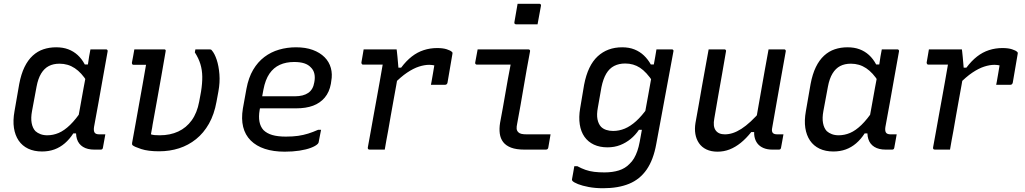

<svg xmlns="http://www.w3.org/2000/svg" viewBox="-20 -794 5440 1019"><path d="M278 -543Q314 -543 342 -532.5Q370 -522 392 -502Q414 -482 430 -452H457L442 -361Q413 -408 377 -432Q341 -456 296 -456Q263 -456 239 -443.5Q215 -431 198.5 -404Q182 -377 174 -334L150 -205Q143 -168 148 -141Q153 -114 168 -98Q179 -88 195 -82Q211 -76 231 -76Q262 -76 291.5 -88.5Q321 -101 352 -131Q383 -161 417 -212L394 -86H369Q349 -55 324 -33.5Q299 -12 269 -1Q239 10 203 10Q161 10 129.5 -5Q98 -20 79 -48Q60 -76 54 -115Q48 -154 57 -204L82 -348Q92 -401 110 -438Q128 -475 153.5 -498.5Q179 -522 210.5 -532.5Q242 -543 278 -543ZM460 -532Q481 -532 501 -532Q521 -532 542 -532Q546 -532 548 -530.5Q550 -529 551 -526.5Q552 -524 551 -520Q539 -454 527 -386Q515 -318 503 -251Q491 -184 479 -120Q476 -100 482 -90.5Q488 -81 507 -81Q512 -81 516.5 -81Q521 -81 524 -81H539Q536 -63 532.5 -44.5Q529 -26 526 -9Q525 -4 522 -2Q519 0 515 0Q509 0 499 0Q489 0 480 0Q444 0 420.5 -14.5Q397 -29 388.5 -56Q380 -83 386 -120Q396 -172 405 -223.5Q414 -275 423.5 -326.5Q433 -378 443 -430Q446 -445 448 -461Q450 -477 453 -494.5Q456 -512 460 -532Z M693 -532Q732 -532 772 -532Q812 -532 851 -532Q855 -532 857 -530.5Q859 -529 859.5 -527Q860 -525 859 -521Q848 -456 836.5 -391.5Q825 -327 813.5 -262.5Q802 -198 790 -133Q789 -124 787.5 -116.5Q786 -109 784.5 -100.5Q783 -92 781 -81Q790 -78 801 -77Q812 -76 828 -76Q883 -76 926 -96Q969 -116 997.5 -155.5Q1026 -195 1037 -254L1047 -308Q1054 -352 1053.5 -387.5Q1053 -423 1043.5 -454Q1034 -485 1014 -516L1017 -532Q1036 -532 1054.5 -532Q1073 -532 1091 -532Q1096 -532 1099 -531Q1102 -530 1104 -527Q1119 -510 1130 -477Q1141 -444 1144.5 -400Q1148 -356 1139 -308L1129 -254Q1117 -187 1089 -137.5Q1061 -88 1020.5 -55.5Q980 -23 930.5 -7Q881 9 824 9Q766 9 729.5 -3Q693 -15 684 -23Q681 -26 681 -28.5Q681 -31 681 -35Q691 -88 700 -140Q709 -192 718.5 -243.5Q728 -295 737 -346.5Q746 -398 755 -450H740Q727 -450 714.5 -450Q702 -450 689 -450Q684 -450 682 -453Q680 -456 680 -461Q683 -476 686.5 -495Q690 -514 693 -532Z M1551 -543Q1602 -543 1640 -529Q1678 -515 1702.5 -490.5Q1727 -466 1736 -433Q1745 -400 1738 -363L1736 -349Q1728 -305 1703.5 -276Q1679 -247 1641.5 -233Q1604 -219 1552 -219Q1528 -219 1495 -219Q1462 -219 1423.5 -219Q1385 -219 1345 -219L1308 -213L1317 -283Q1361 -283 1400.5 -283Q1440 -283 1476 -283Q1512 -283 1545 -283Q1590 -283 1616 -301Q1642 -319 1648 -357Q1653 -382 1648.5 -402.5Q1644 -423 1629 -437Q1616 -451 1594.5 -458Q1573 -465 1541 -465Q1498 -465 1465 -450Q1432 -435 1410 -403Q1388 -371 1378 -318L1358 -210Q1352 -175 1357 -148.5Q1362 -122 1378 -104Q1396 -86 1425 -77.5Q1454 -69 1497 -69Q1534 -69 1562 -73Q1590 -77 1615.5 -85Q1641 -93 1668 -105H1684Q1681 -89 1677.5 -72Q1674 -55 1671 -38Q1670 -36 1669 -34Q1668 -32 1666 -30Q1655 -19 1630 -9.5Q1605 0 1569.5 5.5Q1534 11 1491 11Q1431 11 1385.5 -4Q1340 -19 1310.5 -48.5Q1281 -78 1270.5 -120.5Q1260 -163 1269 -218L1288 -323Q1299 -382 1323.5 -423.5Q1348 -465 1383 -491.5Q1418 -518 1461 -530.5Q1504 -543 1551 -543Z M1910 -532Q1922 -532 1939.5 -532Q1957 -532 1977 -532Q1997 -532 2017 -532Q2037 -532 2055 -532Q2073 -532 2085 -532Q2085 -532 2086.5 -520.5Q2088 -509 2089.5 -492Q2091 -475 2092.5 -458Q2094 -441 2095 -429Q2096 -417 2096 -417Q2090 -381 2083 -341.5Q2076 -302 2068.5 -261.5Q2061 -221 2054 -180.5Q2047 -140 2040 -100Q2035 -74 2030.5 -49Q2026 -24 2022 0Q2002 0 1982 0Q1962 0 1941 0Q1938 0 1935.5 -1.5Q1933 -3 1932.5 -5Q1932 -7 1932 -11Q1940 -52 1947.5 -96Q1955 -140 1963.5 -185.5Q1972 -231 1980 -276Q1988 -321 1996 -365Q2004 -409 2011 -451H1994Q1980 -451 1965.5 -451Q1951 -451 1936.5 -451Q1922 -451 1907 -451Q1904 -451 1902 -452.5Q1900 -454 1899 -456.5Q1898 -459 1898 -462Q1901 -479 1904 -496.5Q1907 -514 1910 -532ZM2300 -539Q2331 -539 2351 -532.5Q2371 -526 2378 -519Q2380 -518 2380.5 -516.5Q2381 -515 2381.5 -513.5Q2382 -512 2381.5 -510.5Q2381 -509 2381 -507L2355 -355Q2354 -352 2353 -350Q2352 -348 2350 -346.5Q2348 -345 2346 -344.5Q2344 -344 2341 -344Q2323 -344 2304.5 -344Q2286 -344 2267 -344L2270 -359Q2274 -381 2277.5 -402Q2281 -423 2285 -447Q2279 -448 2273 -449Q2267 -450 2258 -450Q2233 -450 2203.5 -440.5Q2174 -431 2140.5 -408.5Q2107 -386 2068 -346L2074 -435H2109Q2136 -471 2165.5 -494Q2195 -517 2229 -528Q2263 -539 2300 -539Z M2515 -532Q2560 -532 2604.5 -532Q2649 -532 2694 -532Q2739 -532 2784 -532Q2787 -532 2789 -531Q2791 -530 2792.5 -527.5Q2794 -525 2793 -521Q2784 -473 2775.5 -426Q2767 -379 2759 -331Q2751 -283 2742.5 -235Q2734 -187 2725 -139Q2721 -121 2722 -110.5Q2723 -100 2731 -92Q2737 -86 2747.5 -83.5Q2758 -81 2776 -81Q2802 -81 2831.5 -81Q2861 -81 2886 -81H2902Q2899 -63 2896 -46Q2893 -29 2890 -11Q2889 -5 2885.5 -2.5Q2882 0 2877 0Q2871 0 2852 0Q2833 0 2808.5 0Q2784 0 2763 0Q2720 0 2692.5 -10.5Q2665 -21 2650.5 -40Q2636 -59 2632.5 -85Q2629 -111 2634 -142Q2642 -182 2648.5 -220.5Q2655 -259 2662 -297.5Q2669 -336 2675.5 -374.5Q2682 -413 2690 -451H2672Q2645 -451 2618.5 -451Q2592 -451 2565 -451Q2538 -451 2511 -451Q2507 -451 2504 -454Q2501 -457 2502 -462Q2505 -479 2508.5 -497Q2512 -515 2515 -532ZM2727 -774Q2741 -774 2755.5 -774Q2770 -774 2784.5 -774Q2799 -774 2813.5 -774Q2828 -774 2842 -774Q2847 -774 2849.5 -771Q2852 -768 2851 -763L2833 -665Q2819 -665 2805 -665Q2791 -665 2776 -665Q2761 -665 2747 -665Q2733 -665 2719 -665Q2714 -665 2711.5 -668Q2709 -671 2710 -676Z M3282 -543Q3319 -543 3347.5 -531.5Q3376 -520 3397.5 -499.5Q3419 -479 3434 -452H3464L3446 -359Q3411 -412 3376.5 -434.5Q3342 -457 3298 -457Q3265 -457 3239.5 -444Q3214 -431 3197.5 -403Q3181 -375 3172 -331L3153 -223Q3146 -186 3151 -161Q3156 -136 3170 -121Q3181 -110 3197.5 -104.5Q3214 -99 3234 -99Q3266 -99 3296 -111.5Q3326 -124 3356 -151Q3386 -178 3418 -223L3398 -105H3371Q3352 -77 3327 -56.5Q3302 -36 3271.5 -24Q3241 -12 3204 -12Q3163 -12 3132 -26.5Q3101 -41 3082 -68Q3063 -95 3057 -133.5Q3051 -172 3059 -219L3080 -344Q3090 -396 3108 -433.5Q3126 -471 3152 -495Q3178 -519 3210.5 -531Q3243 -543 3282 -543ZM3464 -532Q3485 -532 3505 -532Q3525 -532 3545 -532Q3549 -532 3551 -530.5Q3553 -529 3554 -527Q3555 -525 3554 -521Q3542 -454 3530.5 -394Q3519 -334 3508.5 -275.5Q3498 -217 3486.5 -156.5Q3475 -96 3463 -30Q3448 54 3412 106Q3376 158 3318.5 181.5Q3261 205 3181 205Q3139 205 3104.5 198.5Q3070 192 3047.5 183Q3025 174 3018 166Q3017 164 3016 162Q3015 160 3016 156Q3019 139 3022 123Q3025 107 3028 88H3044Q3066 100 3087.5 107.5Q3109 115 3133.5 118Q3158 121 3188 121Q3231 121 3264.5 110.5Q3298 100 3321 76Q3335 63 3345 46Q3355 29 3362.5 7.5Q3370 -14 3375 -41Q3388 -111 3398.5 -170Q3409 -229 3420 -287.5Q3431 -346 3443 -416Q3447 -435 3450.5 -454.5Q3454 -474 3457.5 -493Q3461 -512 3464 -532Z M3741 -532Q3762 -532 3782.5 -532Q3803 -532 3825 -532Q3828 -532 3830 -530.5Q3832 -529 3833 -526.5Q3834 -524 3833 -521Q3823 -462 3812.5 -402.5Q3802 -343 3791.5 -284Q3781 -225 3771 -165Q3763 -124 3778 -102.5Q3793 -81 3827 -81Q3848 -81 3869.5 -88Q3891 -95 3914.5 -110Q3938 -125 3964.5 -149.5Q3991 -174 4021 -209L3999 -93H3967Q3940 -59 3911.5 -36Q3883 -13 3852.5 -1Q3822 11 3788 11Q3754 11 3729 -1Q3704 -13 3689.5 -34.5Q3675 -56 3670.5 -83Q3666 -110 3671 -141Q3680 -190 3688.5 -238.5Q3697 -287 3705.5 -336Q3714 -385 3723 -433Q3728 -458 3732 -482.5Q3736 -507 3741 -532ZM4059 -532Q4073 -532 4086.5 -532Q4100 -532 4114 -532Q4128 -532 4141 -532Q4145 -532 4147 -530.5Q4149 -529 4150 -526.5Q4151 -524 4150 -520Q4138 -454 4126 -386Q4114 -318 4102 -251Q4090 -184 4079 -120Q4076 -107 4077 -99.5Q4078 -92 4082 -88Q4086 -84 4092 -82.5Q4098 -81 4107 -81Q4110 -81 4112.5 -81Q4115 -81 4118 -81Q4121 -81 4123 -81H4138Q4135 -63 4131.5 -44.5Q4128 -26 4125 -9Q4124 -4 4121 -2Q4118 0 4114 0Q4111 0 4105 0Q4099 0 4092 0Q4085 0 4079 0Q4052 0 4032 -8.5Q4012 -17 4000 -32.5Q3988 -48 3984 -70Q3980 -92 3986 -120Q3995 -171 4003.5 -220.5Q4012 -270 4021 -320Q4030 -370 4039 -422Q4048 -474 4059 -532Z M4478 -543Q4514 -543 4542 -532.5Q4570 -522 4592 -502Q4614 -482 4630 -452H4657L4642 -361Q4613 -408 4577 -432Q4541 -456 4496 -456Q4463 -456 4439 -443.5Q4415 -431 4398.5 -404Q4382 -377 4374 -334L4350 -205Q4343 -168 4348 -141Q4353 -114 4368 -98Q4379 -88 4395 -82Q4411 -76 4431 -76Q4462 -76 4491.5 -88.5Q4521 -101 4552 -131Q4583 -161 4617 -212L4594 -86H4569Q4549 -55 4524 -33.5Q4499 -12 4469 -1Q4439 10 4403 10Q4361 10 4329.5 -5Q4298 -20 4279 -48Q4260 -76 4254 -115Q4248 -154 4257 -204L4282 -348Q4292 -401 4310 -438Q4328 -475 4353.5 -498.5Q4379 -522 4410.5 -532.5Q4442 -543 4478 -543ZM4660 -532Q4681 -532 4701 -532Q4721 -532 4742 -532Q4746 -532 4748 -530.5Q4750 -529 4751 -526.5Q4752 -524 4751 -520Q4739 -454 4727 -386Q4715 -318 4703 -251Q4691 -184 4679 -120Q4676 -100 4682 -90.5Q4688 -81 4707 -81Q4712 -81 4716.5 -81Q4721 -81 4724 -81H4739Q4736 -63 4732.5 -44.5Q4729 -26 4726 -9Q4725 -4 4722 -2Q4719 0 4715 0Q4709 0 4699 0Q4689 0 4680 0Q4644 0 4620.5 -14.5Q4597 -29 4588.5 -56Q4580 -83 4586 -120Q4596 -172 4605 -223.5Q4614 -275 4623.5 -326.5Q4633 -378 4643 -430Q4646 -445 4648 -461Q4650 -477 4653 -494.5Q4656 -512 4660 -532Z M4910 -532Q4922 -532 4939.5 -532Q4957 -532 4977 -532Q4997 -532 5017 -532Q5037 -532 5055 -532Q5073 -532 5085 -532Q5085 -532 5086.5 -520.5Q5088 -509 5089.5 -492Q5091 -475 5092.5 -458Q5094 -441 5095 -429Q5096 -417 5096 -417Q5090 -381 5083 -341.5Q5076 -302 5068.5 -261.5Q5061 -221 5054 -180.5Q5047 -140 5040 -100Q5035 -74 5030.5 -49Q5026 -24 5022 0Q5002 0 4982 0Q4962 0 4941 0Q4938 0 4935.5 -1.5Q4933 -3 4932.5 -5Q4932 -7 4932 -11Q4940 -52 4947.5 -96Q4955 -140 4963.5 -185.5Q4972 -231 4980 -276Q4988 -321 4996 -365Q5004 -409 5011 -451H4994Q4980 -451 4965.5 -451Q4951 -451 4936.5 -451Q4922 -451 4907 -451Q4904 -451 4902 -452.5Q4900 -454 4899 -456.5Q4898 -459 4898 -462Q4901 -479 4904 -496.5Q4907 -514 4910 -532ZM5300 -539Q5331 -539 5351 -532.5Q5371 -526 5378 -519Q5380 -518 5380.5 -516.5Q5381 -515 5381.5 -513.5Q5382 -512 5381.5 -510.5Q5381 -509 5381 -507L5355 -355Q5354 -352 5353 -350Q5352 -348 5350 -346.5Q5348 -345 5346 -344.5Q5344 -344 5341 -344Q5323 -344 5304.5 -344Q5286 -344 5267 -344L5270 -359Q5274 -381 5277.5 -402Q5281 -423 5285 -447Q5279 -448 5273 -449Q5267 -450 5258 -450Q5233 -450 5203.5 -440.5Q5174 -431 5140.5 -408.5Q5107 -386 5068 -346L5074 -435H5109Q5136 -471 5165.5 -494Q5195 -517 5229 -528Q5263 -539 5300 -539Z"/></svg>

Font: Rec Mono Linear
Style: Italic
Weight: 400
Italic angle: -10°
Monospace: yes
Version: Version 1.085; ttfautohint (v1.8.4.7-5d5b)